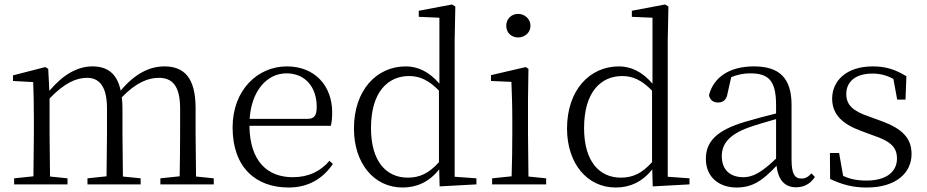

<svg xmlns="http://www.w3.org/2000/svg" viewBox="-20 -822 4133 856"><path d="M779 0H933V-27L854 -35L852 -227V-340C852 -474 802 -526 713 -526C645 -526 580 -492 518 -418C502 -495 458 -526 392 -526C325 -526 261 -489 200 -417L195 -515L182 -523L38 -486V-461L128 -456C130 -406 131 -354 131 -286V-227L129 -36L43 -27V0H281V-27L203 -35L201 -227V-383C267 -452 320 -475 368 -475C422 -475 457 -438 457 -338V-227L455 -36L370 -27V0H607V-27L528 -35L526 -227V-338C526 -356 525 -373 523 -388C587 -455 642 -475 688 -475C747 -475 783 -441 783 -338V-227C783 -172 782 -91 781 -36L695 -27V0Z M1267 14C1355 14 1420 -26 1464 -91L1449 -105C1407 -57 1355 -32 1285 -32C1173 -32 1094 -102 1092 -261H1455C1459 -277 1461 -297 1461 -321C1461 -438 1385 -526 1259 -526C1128 -526 1017 -420 1017 -254C1017 -74 1122 14 1267 14ZM1093 -292C1101 -418 1171 -495 1257 -495C1343 -495 1392 -431 1392 -346C1392 -309 1383 -292 1350 -292Z M1940 9 2104 0V-27L2007 -34V-643L2010 -793L1995 -802L1847 -774V-747L1939 -743V-449C1892 -504 1841 -526 1789 -526C1659 -526 1558 -420 1558 -249C1558 -93 1648 14 1775 14C1838 14 1894 -11 1938 -67ZM1937 -99C1892 -49 1851 -30 1798 -30C1704 -30 1634 -100 1634 -251C1634 -414 1711 -483 1804 -483C1852 -483 1892 -464 1937 -418Z M2290 -655C2319 -655 2345 -676 2345 -707C2345 -738 2319 -760 2290 -760C2260 -760 2237 -738 2237 -707C2237 -676 2260 -655 2290 -655ZM2260 0H2415V-27L2336 -35L2334 -227V-378L2336 -515L2324 -523L2169 -487V-461L2260 -457C2262 -407 2264 -352 2264 -285V-227C2264 -173 2263 -91 2261 -36L2174 -27V0Z M2890 9 3054 0V-27L2957 -34V-643L2960 -793L2945 -802L2797 -774V-747L2889 -743V-449C2842 -504 2791 -526 2739 -526C2609 -526 2508 -420 2508 -249C2508 -93 2598 14 2725 14C2788 14 2844 -11 2888 -67ZM2887 -99C2842 -49 2801 -30 2748 -30C2654 -30 2584 -100 2584 -251C2584 -414 2661 -483 2754 -483C2802 -483 2842 -464 2887 -418Z M3529 13C3564 13 3593 -2 3613 -33L3598 -49C3582 -32 3570 -26 3553 -26C3524 -26 3509 -45 3509 -111V-354C3509 -476 3453 -526 3341 -526C3234 -526 3162 -479 3141 -398C3145 -377 3159 -365 3181 -365C3204 -365 3219 -376 3224 -407L3240 -478C3269 -490 3297 -495 3324 -495C3404 -495 3440 -466 3440 -354V-316C3395 -305 3346 -292 3302 -279C3174 -241 3127 -190 3127 -114C3127 -31 3187 14 3264 14C3336 14 3381 -18 3442 -83C3449 -23 3476 13 3529 13ZM3440 -115C3374 -52 3336 -32 3294 -32C3236 -32 3198 -64 3198 -126C3198 -179 3229 -221 3316 -253C3353 -266 3397 -279 3440 -291Z M3844 14C3977 14 4044 -53 4044 -135C4044 -204 4006 -248 3905 -284L3856 -302C3784 -326 3753 -353 3753 -403C3753 -456 3792 -494 3870 -494C3902 -494 3932 -487 3963 -470L3980 -378H4017L4021 -482C3972 -512 3930 -526 3871 -526C3755 -526 3690 -463 3690 -382C3690 -309 3740 -267 3820 -238L3871 -219C3953 -192 3979 -164 3979 -115C3979 -57 3933 -17 3843 -17C3800 -17 3768 -24 3739 -38L3721 -140H3680L3681 -24C3735 1 3781 14 3844 14Z"/></svg>

Font: Source Han Serif CN Light
Style: Regular
Weight: 300
Designer: Ryoko NISHIZUKA 西塚涼子 (kana & ideographs); Frank Grießhammer (Latin, Greek & Cyrillic); Wenlong ZHANG 张文龙 (bopomofo); San
Foundry: Adobe
Version: Version 2.003;hotconv 1.1.1;makeotfexe 2.6.0